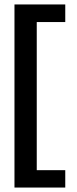

<svg xmlns="http://www.w3.org/2000/svg" viewBox="-20 -738 347 862"><path d="M45 104H273V26H145V-639H273V-718H45Z"/></svg>

Font: Crazy Punk
Style: Regular
Weight: 400
Version: Version 1